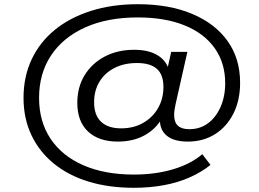

<svg xmlns="http://www.w3.org/2000/svg" viewBox="-20 -734 1235 914"><path d="M617 160Q498 160 401.5 130.5Q305 101 235.5 44Q166 -13 129 -92Q92 -171 92 -268Q92 -369 130.5 -451Q169 -533 240.5 -591.5Q312 -650 412.5 -682Q513 -714 636 -714Q785 -714 894.5 -668Q1004 -622 1063.5 -538.5Q1123 -455 1123 -340Q1123 -257 1091.5 -194Q1060 -131 1004 -95.5Q948 -60 874 -60Q805 -60 771 -90.5Q737 -121 742 -175L753 -174Q723 -120 668.5 -90Q614 -60 541 -60Q450 -60 399 -108Q348 -156 348 -244Q348 -319 382.5 -375.5Q417 -432 478 -464.5Q539 -497 619 -497Q685 -497 727.5 -472.5Q770 -448 784 -402H776L795 -487H872L816 -239Q813 -225 811 -212Q809 -199 809 -186Q809 -152 827 -135.5Q845 -119 881 -119Q932 -119 970 -147Q1008 -175 1030 -225Q1052 -275 1052 -338Q1052 -435 1001.5 -505.5Q951 -576 858 -613.5Q765 -651 636 -651Q491 -651 385.5 -603.5Q280 -556 223 -470Q166 -384 166 -268Q166 -155 221 -73Q276 9 377.5 53Q479 97 617 97Q719 97 803.5 72Q888 47 943 0L982 51Q940 85 884 110Q828 135 760.5 147.5Q693 160 617 160ZM557 -123Q616 -123 661.5 -149Q707 -175 732.5 -219.5Q758 -264 758 -320Q758 -379 726.5 -406.5Q695 -434 632 -434Q571 -434 525 -410.5Q479 -387 453.5 -345Q428 -303 428 -247Q428 -186 461 -154.5Q494 -123 557 -123Z"/></svg>

Font: Nunito Sans 10pt Expanded
Style: Italic
Weight: 400
Width: 7
Italic angle: -9°
Designer: Vernon Adams
Foundry: Vernon Adams
Version: Version 3.101;gftools[0.9.27]